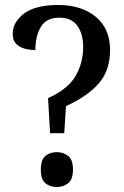

<svg xmlns="http://www.w3.org/2000/svg" viewBox="-20 -744 498 771"><path d="M214 -724Q307 -724 364.5 -676.5Q422 -629 422 -544Q422 -461 376.5 -409Q331 -357 245 -318L238 -209H181L173 -350Q253 -386 283.5 -439Q314 -492 314 -555Q314 -607 291 -640Q268 -673 218 -673Q166 -673 144 -636Q122 -599 122 -543Q82 -543 56.5 -558.5Q31 -574 31 -608Q31 -655 76.5 -689.5Q122 -724 214 -724ZM208 7Q181 7 162.5 -8Q144 -23 144 -63Q144 -103 162.5 -118Q181 -133 208 -133Q234 -133 253.5 -118Q273 -103 273 -63Q273 -23 253.5 -8Q234 7 208 7Z"/></svg>

Font: Noto Serif Sinhala SemiCondensed Medium
Style: Regular
Weight: 500
Width: 4
Designer: Jelle Bosma - Monotype Design Team
Foundry: Monotype Imaging Inc.
Version: Version 2.007; ttfautohint (v1.8.4.7-5d5b)